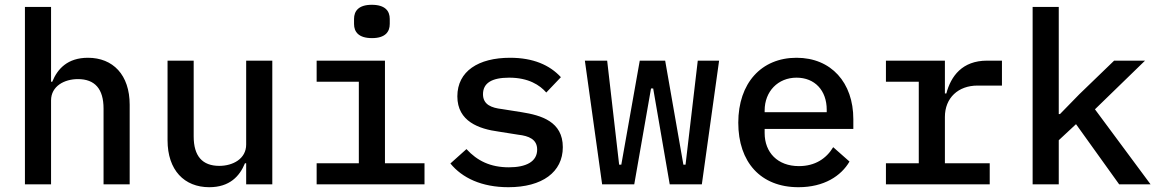

<svg xmlns="http://www.w3.org/2000/svg" viewBox="-20 -769 4840 801"><path d="M84 0H193V-350C193 -410 249 -439 305 -439C376 -439 412 -398 412 -316V0H521V-332C521 -457 451 -528 347 -528C262 -528 220 -482 198 -428H193V-740H84Z M1007 0H1116V-516H1007V-166C1007 -106 951 -77 895 -77C824 -77 788 -118 788 -200V-516H679V-184C679 -59 749 12 853 12C938 12 980 -34 1002 -88H1007Z M1532 -610C1587 -610 1606 -636 1606 -669V-690C1606 -723 1587 -749 1531 -749C1476 -749 1457 -723 1457 -690V-669C1457 -636 1476 -610 1532 -610ZM1301 0H1751V-88H1586V-516H1301V-428H1477V-88H1301Z M2101 12C2242 12 2328 -51 2328 -155C2328 -262 2238 -288 2156 -301L2074 -314C2031 -319 1995 -332 1995 -376C1995 -422 2031 -445 2104 -445C2185 -445 2232 -414 2259 -383L2320 -447C2273 -498 2204 -528 2108 -528C1976 -528 1888 -472 1888 -367C1888 -262 1979 -231 2060 -220L2142 -207C2186 -202 2221 -188 2221 -145C2221 -94 2174 -71 2103 -71C2026 -71 1971 -98 1926 -147L1859 -87C1908 -27 1989 12 2101 12Z M2492 0H2626L2696 -400H2705L2774 0H2908L2980 -516H2891L2840 -82H2831L2755 -516H2649L2572 -82H2563L2513 -516H2420Z M3311 12C3418 12 3489 -35 3524 -95L3456 -155C3427 -107 3380 -76 3313 -76C3224 -76 3170 -133 3170 -214V-231H3540V-272C3540 -424 3448 -528 3303 -528C3156 -528 3060 -422 3060 -257C3060 -93 3153 12 3311 12ZM3303 -445C3379 -445 3429 -392 3429 -311V-301H3170V-308C3170 -388 3226 -445 3303 -445Z M3676 0H4109V-88H3922V-281C3922 -361 3978 -412 4058 -412H4160V-516H4098C3994 -516 3947 -451 3928 -379H3922V-516H3676V-428H3813V-88H3676Z M4288 0H4397V-184L4469 -251L4649 0H4780L4548 -313L4757 -516H4628L4483 -376L4402 -293H4397V-740H4288Z"/></svg>

Font: IBM Mono Medium
Style: Regular
Weight: 500
Monospace: yes
Designer: Mike Abbink, Paul van der Laan, Pieter van Rosmalen
Foundry: Bold Monday
Version: Version 2.3